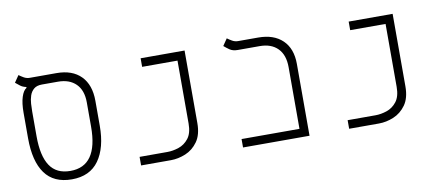

<svg xmlns="http://www.w3.org/2000/svg" viewBox="-59 -834 2463 1065"><g transform="rotate(-10 1172.0 -301.5)"><path d="M272.9 9.3Q171.4 9.3 121.8 -59.1Q72.3 -127.4 72.3 -257.3V-400.9Q72.3 -455.1 83.3 -489.3Q94.2 -523.4 112.3 -534.2V-539.1Q92.3 -543 78.9 -553.5Q65.4 -564 54.2 -573.2L80.6 -611.8Q91.8 -603.5 106.9 -594.7Q122.1 -585.9 140.1 -585.9H290Q378.9 -585.9 427.5 -536.6Q476.1 -487.3 476.1 -397V-257.3Q476.1 -132.8 425.3 -61.8Q374.5 9.3 272.9 9.3ZM272.9 -38.1Q427.7 -38.1 427.7 -259.8V-397Q427.7 -464.8 391.1 -501.2Q354.5 -537.6 290 -537.6H199.7Q170.4 -537.6 154.1 -523.7Q137.7 -509.8 130.6 -488.3Q123.5 -466.8 122.1 -443.1Q120.6 -419.4 120.6 -399.4V-259.8Q120.6 -149.4 157.5 -93.8Q194.3 -38.1 272.9 -38.1Z M663.6 0V-48.3H820.8Q851.1 -48.3 884.3 -59.3Q917.5 -70.3 940.4 -99.6Q963.4 -128.9 963.4 -183.6V-537.6H764.2V-585.9H1011.7V-177.7Q1011.7 -111.8 983.9 -73Q956.1 -34.2 914.6 -17.1Q873 0 831.5 0Z M1237.8 0V-47.4H1564V-395Q1564 -463.9 1527.6 -500.7Q1491.2 -537.6 1426.3 -537.6H1303.2Q1274.9 -537.6 1257.6 -549.8Q1240.2 -562 1227.5 -573.2L1253.9 -611.8Q1265.1 -603.5 1280.3 -594.7Q1295.4 -585.9 1313.5 -585.9H1426.3Q1513.7 -585.9 1563 -538.6Q1612.3 -491.2 1612.3 -404.8V0Z M1835.4 0V-48.3H1992.7Q2022.9 -48.3 2056.2 -59.3Q2089.4 -70.3 2112.3 -99.6Q2135.3 -128.9 2135.3 -183.6V-537.6H1936V-585.9H2183.6V-177.7Q2183.6 -111.8 2155.8 -73Q2127.9 -34.2 2086.4 -17.1Q2044.9 0 2003.4 0Z"/></g></svg>

Font: Cascadia Mono ExtraLight
Style: Regular
Weight: 200
Monospace: yes
Designer: Aaron Bell
Foundry: Saja Typeworks
Version: Version 2404.023; ttfautohint (v1.8.4)